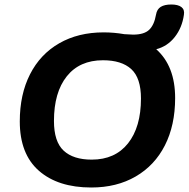

<svg xmlns="http://www.w3.org/2000/svg" viewBox="-20 -824 839 854"><path d="M68 -284Q68 -404 113.5 -493.5Q159 -583 243.5 -631.5Q328 -680 441 -680Q487 -680 533 -672L572 -670Q621 -670 643.5 -691.5Q666 -713 674 -759Q678 -783 695 -793.5Q712 -804 742 -804Q772 -804 787 -792.5Q802 -781 798 -758Q790 -701 757.5 -659.5Q725 -618 675 -605Q759 -530 759 -388Q759 -267 713.5 -177.5Q668 -88 583.5 -39Q499 10 386 10Q238 10 153 -64.5Q68 -139 68 -284ZM607 -386Q607 -477 564 -516.5Q521 -556 438 -556Q334 -556 277 -484.5Q220 -413 220 -286Q220 -194 263 -154Q306 -114 388 -114Q492 -114 549.5 -186.5Q607 -259 607 -386Z"/></svg>

Font: SN Pro Bold
Style: Bold Italic
Weight: 700
Italic angle: -9°
Designer: Tobias Whetton
Foundry: Supernotes
Version: Version 1.003